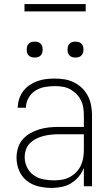

<svg xmlns="http://www.w3.org/2000/svg" viewBox="-20 -913 540 941"><path d="M233 8Q201 8 169 0.5Q137 -7 111.5 -27Q86 -47 73.5 -77.5Q61 -108 61 -140Q61 -164 68 -187.5Q75 -211 91 -229.5Q107 -248 128 -260Q149 -272 172.5 -279Q196 -286 220 -288.5Q244 -291 268 -291H391V-348Q391 -367 388 -386Q385 -405 376 -422.5Q367 -440 353.5 -453.5Q340 -467 323 -476Q306 -485 287 -488Q268 -491 249 -491Q224 -491 199 -486.5Q174 -482 153 -468.5Q132 -455 119.5 -432.5Q107 -410 107 -385H67Q67 -407 74 -428Q81 -449 93.5 -466Q106 -483 124.5 -495.5Q143 -508 163.5 -515.5Q184 -523 205.5 -525.5Q227 -528 249 -528Q273 -528 297 -524Q321 -520 343 -509Q365 -498 382.5 -481Q400 -464 411 -442.5Q422 -421 426.5 -396.5Q431 -372 431 -348V0H391V-90Q382 -67 366 -47.5Q350 -28 328.5 -15Q307 -2 282.5 3Q258 8 233 8ZM245 -29Q265 -29 285 -32.5Q305 -36 322.5 -45.5Q340 -55 354 -69.5Q368 -84 376.5 -102.5Q385 -121 388 -140.5Q391 -160 391 -180V-255H268Q249 -255 230 -253Q211 -251 193 -246.5Q175 -242 158 -233.5Q141 -225 127.5 -212Q114 -199 107.5 -180.5Q101 -162 101 -143Q101 -117 112.5 -93Q124 -69 145.5 -54Q167 -39 193 -34Q219 -29 245 -29ZM350 -631Q342 -631 334.5 -633Q327 -635 321 -641Q315 -647 313 -654.5Q311 -662 311 -670Q311 -678 313 -685.5Q315 -693 321 -699Q327 -705 334.5 -707Q342 -709 350 -709Q358 -709 365.5 -707Q373 -705 379 -699Q385 -693 387 -685.5Q389 -678 389 -670Q389 -662 387 -654.5Q385 -647 379 -641Q373 -635 365.5 -633Q358 -631 350 -631ZM150 -631Q142 -631 134.5 -633Q127 -635 121 -641Q115 -647 113 -654.5Q111 -662 111 -670Q111 -678 113 -685.5Q115 -693 121 -699Q127 -705 134.5 -707Q142 -709 150 -709Q158 -709 165.5 -707Q173 -705 179 -699Q185 -693 187 -685.5Q189 -678 189 -670Q189 -662 187 -654.5Q185 -647 179 -641Q173 -635 165.5 -633Q158 -631 150 -631ZM400 -857H100V-893H400Z"/></svg>

Font: Iosevka Term Curly Extralight
Style: Regular
Weight: 200
Designer: Belleve Invis
Foundry: Belleve Invis
Version: Version 32.3.0